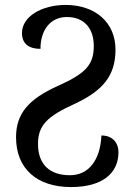

<svg xmlns="http://www.w3.org/2000/svg" viewBox="-20 -746 544 778"><path d="M268 12C392 12 460 -42 460 -129C460 -170 434 -197 391 -197C386 -96 339 -36 263 -36C180 -36 134 -81 134 -163C134 -239 173 -275 280 -324C397 -378 448 -439 448 -545C448 -655 366 -726 246 -726C149 -726 69 -679 69 -612C69 -569 97 -548 144 -548C144 -623 183 -677 251 -677C321 -677 360 -631 360 -560C360 -484 328 -449 217 -399C96 -345 45 -286 45 -190C45 -62 130 12 268 12Z"/></svg>

Font: Noto Serif Georgian SemiCondensed
Style: Regular
Weight: 400
Width: 4
Designer: Monotype Design Team, Akaki Razmadze
Foundry: Google LLC
Version: Version 2.003